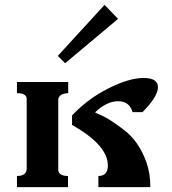

<svg xmlns="http://www.w3.org/2000/svg" viewBox="-20 -770 709 790"><path d="M217.8 -540 410.2 -750 465.8 -692.4 248 -509.8ZM49.8 -45.9Q89.8 -45.9 89.8 -77.1V-362.3Q89.8 -386.7 49.8 -386.7V-432.6H260.7V-386.7Q224.6 -385.7 219.7 -362.3V-69.3Q222.7 -45.9 259.8 -45.9V0H49.8ZM566.4 -308.6H525.4Q512.7 -353.5 465.8 -353.5Q418.9 -353.5 371.1 -307.6Q371.1 -306.6 400.4 -293.9Q429.7 -281.2 490.2 -235.4Q550.8 -189.5 582 -103.5Q598.6 -57.6 598.6 0H384.8V-45.9Q423.8 -45.9 423.8 -88.9Q423.8 -172.9 276.4 -255.9V-294.9Q341.8 -364.3 426.8 -406.7Q511.7 -449.2 570.8 -449.2Q629.9 -449.2 629.9 -411.1Q629.9 -373 566.4 -308.6Z"/></svg>

Font: Menaion Unicode
Style: Regular
Weight: 400
Designer: Aleksandr Andreev
Foundry: Ponomar Technologies, Inc.
Version: 2.0